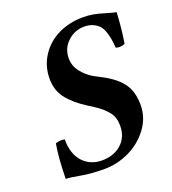

<svg xmlns="http://www.w3.org/2000/svg" viewBox="-124 -752 764 855"><g transform="rotate(-20 257.5 -324.0)"><path d="M515.1 -627.9Q510.7 -547.9 500 -483.9Q489.7 -478 474.1 -478Q464.4 -478 457 -481Q455.1 -504.4 452.6 -520.8Q450.2 -537.1 443.6 -556.9Q437 -576.7 426.8 -588.6Q416.5 -600.6 398.4 -608.9Q380.4 -617.2 356 -617.2Q311.5 -617.2 277.8 -585.9Q244.1 -554.7 244.1 -506.8Q244.1 -471.7 266.6 -442.9Q289.1 -414.1 320.8 -396L362.8 -374Q421.9 -341.3 448 -302.7Q474.1 -264.2 474.1 -203.1Q474.1 -143.1 436.8 -93.3Q399.4 -43.5 342.8 -16.8Q286.1 9.8 226.1 9.8Q161.1 9.8 114.7 1Q68.4 -7.8 47.9 -7.8Q49.8 -112.8 61 -171.9Q75.7 -176.8 88.9 -176.8Q96.2 -176.8 104 -174.8Q104 -105.5 138.9 -67.6Q173.8 -29.8 229 -29.8Q285.2 -29.8 321 -62Q356.9 -94.2 356.9 -148.9Q356.9 -186.5 337.2 -212.4Q317.4 -238.3 279.8 -263.2L250 -282.2Q223.1 -299.3 203.6 -315.7Q184.1 -332 167 -352.3Q149.9 -372.6 141.4 -397.2Q132.8 -421.9 132.8 -450.2Q132.8 -511.7 164.8 -559.8Q196.8 -607.9 249.3 -633.1Q301.8 -658.2 365.2 -658.2Q393.1 -658.2 416 -653.8Q439 -649.4 467.5 -640.6Q496.1 -631.8 515.1 -627.9Z"/></g></svg>

Font: Common Serif SemiBold
Style: Italic
Weight: 600
Italic angle: -12°
Designer: Philipp H. Poll, Khaled Hosny
Foundry: Stefan Peev, Context Ltd.
Version: Version 1.026